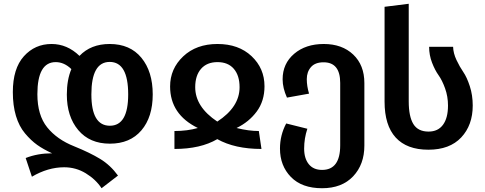

<svg xmlns="http://www.w3.org/2000/svg" viewBox="-20 -777 2568 1017"><path d="M334 -276Q334 -354 358 -411Q320 -448 275 -448Q178 -448 178 -278Q178 -167 230 -102.5Q282 -38 373 -2Q457 32 511 65Q565 98 605 153L518 220Q487 173 434.5 141Q382 109 320 109Q234 109 149 159L116 60Q179 35 256 35Q210 14 177 -9.5Q144 -33 112.5 -70.5Q81 -108 64.5 -163Q48 -218 48 -289Q48 -414 106.5 -479Q165 -544 253 -544Q336 -544 401 -481Q461 -544 561 -544Q669 -544 729 -471Q789 -398 789 -277Q789 -157 729 -86.5Q669 -16 562 -16Q455 -16 394.5 -88Q334 -160 334 -276ZM561 -449Q464 -449 464 -277Q464 -111 562 -111Q659 -111 659 -277Q659 -449 561 -449Z M881 -319Q881 -413 950.5 -478.5Q1020 -544 1132 -544Q1244 -544 1312.5 -479.5Q1381 -415 1381 -320Q1381 -242 1340 -186.5Q1299 -131 1233 -99Q1297 -83 1351 -83L1365 12Q1224 12 1131 -40Q1042 12 904 12V-83Q972 -83 1028 -99Q881 -171 881 -319ZM1014 -315Q1014 -211 1131 -133Q1249 -210 1249 -315Q1249 -377 1218.5 -412.5Q1188 -448 1132 -448Q1076 -448 1045 -412.5Q1014 -377 1014 -315Z M1695 -544Q1792 -544 1851 -488Q1910 -432 1910 -337V-6Q1910 94 1850.5 157Q1791 220 1686 220Q1579 220 1521 160.5Q1463 101 1463 10Q1463 -61 1496 -123L1608 -95Q1591 -44 1591 10Q1591 62 1615.5 92.5Q1640 123 1686 123Q1782 123 1782 -7V-338Q1782 -447 1694 -447Q1649 -447 1627 -421.5Q1605 -396 1605 -358Q1605 -321 1617 -281L1500 -260Q1477 -311 1477 -357Q1477 -440 1538 -492Q1599 -544 1695 -544Z M2017 -239V-741L2145 -757V-240Q2145 -160 2169.5 -120Q2194 -80 2250 -80Q2300 -80 2326.5 -116Q2353 -152 2353 -218Q2353 -266 2337.5 -309Q2322 -352 2303 -378.5Q2284 -405 2268.5 -445Q2253 -485 2253 -529H2380Q2381 -495 2398 -459Q2415 -423 2434 -395.5Q2453 -368 2468.5 -320.5Q2484 -273 2484 -218Q2484 -114 2423 -49Q2362 16 2249 16Q2135 16 2076 -48.5Q2017 -113 2017 -239Z"/></svg>

Font: FiraGO Medium
Style: Regular
Weight: 500
Designer: bBox Type
Foundry: bBox Type GmbH
Version: Version 1.001;PS 001.001;hotconv 1.0.88;makeotf.lib2.5.64775